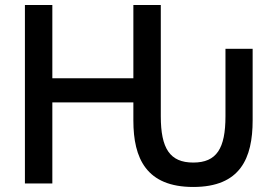

<svg xmlns="http://www.w3.org/2000/svg" viewBox="-20 -721 1090 763"><path d="M876 -259V-527H984V-243C984 -92 935 22 748 22C562 22 510 -91 510 -242V-314H188V8H79V-701H188V-410H510V-701H619V-259C619 -131 655 -75 748 -75C841 -75 876 -131 876 -259Z"/></svg>

Font: Repo Medium
Style: Regular
Weight: 500
Designer: Stefan Peev
Foundry: Context Ltd
Version: Version 1.502